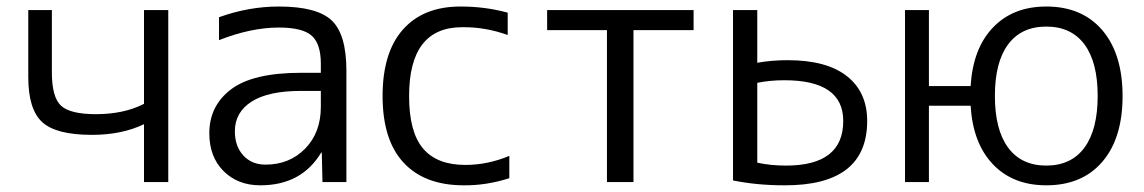

<svg xmlns="http://www.w3.org/2000/svg" viewBox="-20 -550 3455 580"><path d="M415 -519.5H488.3V0H415V-174.8Q347.7 -142.6 257.8 -142.6Q149.4 -142.6 107.4 -181.2Q65.4 -219.7 65.4 -317.4V-519.5H136.7V-331.1Q136.7 -255.9 164.6 -230.5Q192.4 -205.1 269.5 -205.1Q354.5 -205.1 415 -236.3Z M949.2 -330.1V-357.4Q949.2 -418 921.4 -442.4Q893.6 -466.8 822.3 -466.8Q738.3 -466.8 641.6 -428.7V-498Q731.4 -530.3 822.3 -530.3Q937.5 -530.3 981.9 -488.3Q1026.4 -446.3 1026.4 -336.9V0H954.1L952.1 -88.9H950.2Q890.6 9.8 766.6 9.8Q698.2 9.8 655.3 -33.2Q612.3 -76.2 612.3 -147.5Q612.3 -230.5 678.2 -280.3Q744.1 -330.1 889.6 -330.1ZM949.2 -275.4H889.6Q791 -275.4 740.2 -243.2Q689.5 -210.9 689.5 -153.3Q689.5 -108.4 714.8 -80.6Q740.2 -52.7 782.2 -52.7Q854.5 -52.7 901.9 -101.1Q949.2 -149.4 949.2 -227.5Z M1518.6 -79.1V-11.7Q1448.2 10.7 1380.9 9.8Q1262.7 9.8 1199.2 -58.6Q1135.7 -127 1135.7 -259.8Q1135.7 -391.6 1197.3 -460.9Q1258.8 -530.3 1371.1 -530.3Q1446.3 -530.3 1513.7 -511.7V-444.3Q1445.3 -468.8 1376 -467.8Q1215.8 -467.8 1215.8 -259.8Q1215.8 -151.4 1257.8 -101.6Q1299.8 -51.8 1385.7 -51.8Q1453.1 -51.8 1518.6 -79.1Z M2075.2 -459H1893.6V0H1813.5V-459H1632.8V-519.5H2075.2Z M2194.3 -519.5H2267.6V-360.4Q2310.5 -368.2 2359.4 -368.2Q2477.5 -368.2 2538.6 -319.8Q2599.6 -271.5 2599.6 -184.6Q2599.6 10.7 2349.6 9.8Q2266.6 9.8 2194.3 -4.9ZM2267.6 -299.8V-58.6Q2307.6 -49.8 2354.5 -49.8Q2527.3 -49.8 2527.3 -184.6Q2527.3 -307.6 2349.6 -307.6Q2305.7 -307.6 2267.6 -299.8Z M3140.6 9.8Q3040 9.8 2979.5 -53.7Q2918.9 -117.2 2912.1 -230.5H2786.1V0H2713.9V-519.5H2786.1V-290H2912.1Q2918.9 -403.3 2979.5 -466.8Q3040 -530.3 3140.6 -530.3Q3249 -530.3 3310.1 -458.5Q3371.1 -386.7 3371.1 -259.8Q3371.1 -132.8 3310.1 -61.5Q3249 9.8 3140.6 9.8ZM3025.4 -104Q3065.4 -49.8 3140.6 -49.8Q3215.8 -49.8 3255.9 -104Q3295.9 -158.2 3295.9 -260.3Q3295.9 -362.3 3255.9 -416Q3215.8 -469.7 3140.6 -469.7Q3065.4 -469.7 3025.4 -416Q2985.4 -362.3 2985.4 -260.3Q2985.4 -158.2 3025.4 -104Z"/></svg>

Font: Mgen+ 1c regular
Style: Regular
Weight: 400
Designer: [Source Han Sans]
Ryoko NISHIZUKA  (kana & ideographs); Paul D. Hunt (Latin, Greek & Cyrillic); Wenlong ZHANG  (bopomofo
Version: Version 1.059.20150602